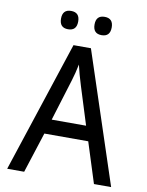

<svg xmlns="http://www.w3.org/2000/svg" viewBox="-96 -964 793 1033"><g transform="rotate(10 300.0 -448.0)"><path d="M490.2 0 419.9 -221.2H180.2L108.9 0H16.1L252 -716.8H347.2L584 0ZM394 -301.8 329.1 -508.8Q310.1 -569.3 298.8 -619.1Q289.1 -570.8 276.4 -529.8L206.1 -301.8ZM208 -896Q254.9 -896 254.9 -846.2Q254.9 -795.9 208 -795.9Q161.1 -795.9 161.1 -846.2Q161.1 -896 208 -896ZM391.1 -896Q438 -896 438 -846.2Q438 -795.9 391.1 -795.9Q344.2 -795.9 344.2 -846.2Q344.2 -896 391.1 -896Z"/></g></svg>

Font: Droid Sans Mono
Style: Regular
Weight: 400
Monospace: yes
Version: Version 1.00 build 112